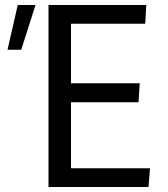

<svg xmlns="http://www.w3.org/2000/svg" viewBox="-20 -748 670 768"><path d="M10 -549 51 -728H122L65 -549ZM174 -728H565L561 -653H264V-415H539L534 -339H264V-75H580L574 0H174Z"/></svg>

Font: Murecho
Style: Regular
Weight: 400
Designer: Neil Summerour
Foundry: Positype
Version: Version 1.010; ttfautohint (v1.8.3)